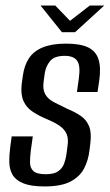

<svg xmlns="http://www.w3.org/2000/svg" viewBox="-20 -662 395 691"><path d="M140 9Q92 9 64.5 -2Q37 -13 25.5 -32.5Q14 -52 13.5 -78Q13 -104 17 -134L22 -171H98L91 -121Q88 -97 88 -77.5Q88 -58 100 -46.5Q112 -35 145 -35Q175 -35 190 -46Q205 -57 211 -74Q217 -91 219 -106L223 -137Q227 -162 220 -179Q213 -196 195.5 -208.5Q178 -221 149 -233Q120 -245 97.5 -260Q75 -275 64.5 -298.5Q54 -322 58 -359L62 -388Q67 -426 84 -452Q101 -478 134 -491.5Q167 -505 218 -505Q269 -505 297 -491.5Q325 -478 334.5 -448.5Q344 -419 337 -371L331 -331H257L264 -382Q270 -426 257.5 -443.5Q245 -461 213 -461Q176 -461 160.5 -442.5Q145 -424 141 -398L137 -368Q133 -340 143 -322.5Q153 -305 174.5 -294Q196 -283 223 -270Q250 -259 270.5 -245Q291 -231 300.5 -208Q310 -185 305 -145L302 -121Q298 -85 282.5 -55.5Q267 -26 233.5 -8.5Q200 9 140 9ZM203 -546 126 -642H179L232 -587L303 -642H355L250 -546Z"/></svg>

Font: Alumni Sans Thin Medium
Style: Italic
Weight: 500
Italic angle: -8°
Version: Version 1.016